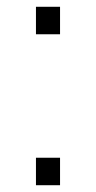

<svg xmlns="http://www.w3.org/2000/svg" viewBox="-20 -546 283 566"><path d="M86 -445V-526H157V-445ZM86 0V-81H157V0Z"/></svg>

Font: Archivo Expanded Thin
Style: Regular
Weight: 250
Width: 7
Designer: Hector Gatti
Foundry: Omnibus-Type
Version: Version 2.001